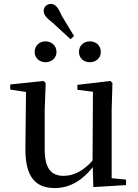

<svg xmlns="http://www.w3.org/2000/svg" viewBox="-20 -940 700 975"><path d="M211 -624C240 -624 267 -644 267 -676C267 -710 240 -730 211 -730C182 -730 156 -710 156 -676C156 -644 182 -624 211 -624ZM338 -741 356 -757 293 -861C275 -904 260 -920 238 -920C220 -920 202 -907 202 -885C202 -863 215 -850 248 -824ZM436 -624C466 -624 492 -644 492 -676C492 -710 466 -730 436 -730C406 -730 381 -710 381 -676C381 -644 406 -624 436 -624ZM454 10 620 0V-28L547 -35V-383L551 -518L541 -529L373 -509V-484L452 -474L450 -125C408 -76 357 -47 304 -47C242 -47 207 -81 207 -183V-383L212 -518L201 -529L32 -511V-485L112 -473L109 -186C108 -37 163 15 259 15C337 15 401 -27 451 -91Z"/></svg>

Font: Noto Serif TC Medium
Style: Regular
Weight: 500
Designer: Ryoko NISHIZUKA 西塚涼子 (kana & ideographs); Frank Grießhammer (Latin, Greek & Cyrillic); Wenlong ZHANG 张文龙 (bopomofo); San
Foundry: Adobe
Version: Version 2.001;hotconv 1.1.0;makeotfexe 2.6.0